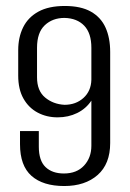

<svg xmlns="http://www.w3.org/2000/svg" viewBox="-20 -614 436 643"><path d="M195 9Q124 9 85.5 -25Q47 -59 47 -131V-175H110V-123Q110 -76 132.5 -54.5Q155 -33 194 -33Q237 -33 261.5 -59.5Q286 -86 286 -126V-277Q268 -250 238.5 -235.5Q209 -221 173 -221Q136 -221 106 -237Q76 -253 58.5 -284Q41 -315 41 -361V-446Q41 -489 57.5 -522.5Q74 -556 108.5 -575Q143 -594 197 -594Q251 -594 284.5 -575Q318 -556 333.5 -521.5Q349 -487 349 -440V-135Q349 -65 307 -28Q265 9 195 9ZM196 -263Q234 -263 259.5 -286Q285 -309 286 -347V-454Q286 -503 262 -528Q238 -553 196 -554Q156 -554 130 -529.5Q104 -505 104 -454V-355Q104 -310 131 -287.5Q158 -265 196 -263Z"/></svg>

Font: Alumni Sans
Style: Regular
Weight: 400
Designer: Robert E. Leuschke
Foundry: Robert E. Leuschke
Version: Version 1.018